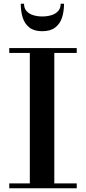

<svg xmlns="http://www.w3.org/2000/svg" viewBox="-20 -1007 460 1027"><path d="M29.5 0V-26H139.5V-724H29.5V-750H390.5V-724H270.5V-26H390.5V0ZM206 -840Q162.5 -840 137.2 -859.8Q112 -879.5 101.5 -912.8Q91 -946 91 -987H108.5Q108.5 -963 121.8 -948Q135 -933 157.2 -926Q179.5 -919 206 -919Q233 -919 255.5 -926Q278 -933 291.2 -948Q304.5 -963 304.5 -987H322.5Q322.5 -946 311.8 -912.8Q301 -879.5 275.2 -859.8Q249.5 -840 206 -840Z"/></svg>

Font: Bodoni Moda 9pt SemiBold
Style: Regular
Weight: 600
Designer: Owen Earl
Foundry: indestructible type
Version: Version 2.005